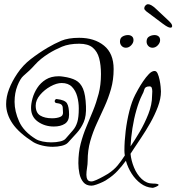

<svg xmlns="http://www.w3.org/2000/svg" viewBox="-20 -831 835 909"><path d="M742 -398Q742 -364 727.5 -325.5Q713 -287 691.5 -249Q670 -211 648 -178.5Q626 -146 611 -123L598 -103Q601 -71 614.5 -38Q628 -5 651 16.5Q674 38 703 38Q719 38 725 40Q731 42 731 44Q731 48 718.5 53.5Q706 59 700 58Q671 56 646 37.5Q621 19 603 -9.5Q585 -38 576 -70Q558 -45 536.5 -22Q515 1 488 18Q482 23 467.5 30Q453 37 437.5 42.5Q422 48 413 48Q388 48 374.5 31.5Q361 15 356 -9.5Q351 -34 351 -58Q351 -109 362 -151Q373 -193 389 -231Q405 -269 420.5 -307Q436 -345 447 -387Q458 -429 458 -480Q458 -523 449.5 -555Q441 -587 419 -605.5Q397 -624 355 -624Q307 -624 273.5 -610Q240 -596 211 -578Q171 -553 146 -525Q121 -497 91 -472Q76 -459 62.5 -425Q49 -391 49 -349Q49 -304 70.5 -256Q92 -208 149 -173Q162 -165 182 -161Q202 -157 223 -157Q246 -157 265 -161.5Q284 -166 291 -175Q311 -198 325 -214Q339 -230 346 -253Q353 -276 353 -318Q353 -347 345.5 -374.5Q338 -402 320.5 -420Q303 -438 272 -438Q248 -438 219 -422Q190 -406 169.5 -381.5Q149 -357 149 -331Q149 -297 170.5 -284Q192 -271 227 -271Q249 -271 265 -277.5Q281 -284 278 -304Q277 -313 277 -321Q277 -329 271.5 -335Q266 -341 247 -343Q239 -345 239 -352Q239 -356 242 -359.5Q245 -363 249 -362Q287 -358 297 -342Q307 -326 307 -288Q307 -258 287 -245Q267 -232 235 -232Q192 -232 159.5 -255Q127 -278 127 -320Q127 -340 134 -365.5Q141 -391 156.5 -415Q172 -439 197 -454.5Q222 -470 258 -470Q263 -470 268.5 -469.5Q274 -469 280 -468Q316 -463 338.5 -451Q361 -439 373 -411Q385 -383 387 -328Q389 -282 376.5 -253Q364 -224 344 -202Q324 -180 302 -156Q293 -146 273 -141Q253 -136 230 -136Q205 -136 180 -142Q155 -148 138 -158Q69 -202 39 -246.5Q9 -291 9 -338Q9 -373 23 -409.5Q37 -446 62 -483Q88 -522 125.5 -551Q163 -580 205 -605Q237 -624 270 -638Q303 -652 355 -652Q427 -652 472.5 -615Q518 -578 518 -504Q518 -453 505.5 -409.5Q493 -366 475 -326.5Q457 -287 438.5 -247Q420 -207 407.5 -163.5Q395 -120 395 -69Q395 -54 392 -36Q389 -18 389 -3Q389 10 394 19Q399 28 413 28Q421 28 437.5 20.5Q454 13 470 4Q486 -5 491 -8Q520 -27 537.5 -48.5Q555 -70 571 -95Q570 -101 569.5 -106.5Q569 -112 569 -118Q569 -162 575 -211Q581 -260 592.5 -305.5Q604 -351 620 -382Q624 -390 634 -408Q644 -426 657.5 -446Q671 -466 685 -480.5Q699 -495 712 -495Q721 -495 726.5 -482.5Q732 -470 735.5 -453Q739 -436 740.5 -420.5Q742 -405 742 -398ZM700 -378Q700 -383 700.5 -388Q701 -393 701 -398Q701 -408 698.5 -415Q696 -422 688 -422Q667 -422 663.5 -408Q660 -394 652 -380Q638 -352 626 -310.5Q614 -269 607 -224Q600 -179 598 -138Q618 -167 641.5 -207Q665 -247 682.5 -291.5Q700 -336 700 -378ZM612 -641Q612 -628 601 -616.5Q590 -605 576 -605Q564 -605 556 -613.5Q548 -622 548 -634Q548 -651 560 -658Q572 -665 586 -665Q597 -665 604.5 -659Q612 -653 612 -641ZM738 -641Q738 -628 727 -616.5Q716 -605 702 -605Q690 -605 682 -613.5Q674 -622 674 -634Q674 -651 686 -658Q698 -665 712 -665Q723 -665 730.5 -659Q738 -653 738 -641ZM795 -708Q795 -700 787 -700Q783 -700 775.5 -703Q768 -706 749 -720Q731 -734 708.5 -750.5Q686 -767 673 -777Q669 -781 666 -784Q663 -787 663 -792Q663 -799 668.5 -805Q674 -811 681 -811Q695 -811 717 -790.5Q739 -770 773 -738Q787 -725 791 -719Q795 -713 795 -708Z"/></svg>

Font: Ingrid Darling
Style: Regular
Weight: 400
Designer: Robert E. Leuschke
Foundry: Robert E. Leuschke
Version: Version 1.010; ttfautohint (v1.8.3)